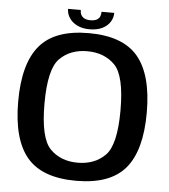

<svg xmlns="http://www.w3.org/2000/svg" viewBox="-55 -833 780 888"><g transform="rotate(5 335.0 -389.5)"><path d="M331 5Q489 5 559.2 -78.2Q629.5 -161.5 629.5 -337.5Q629.5 -513 559.2 -596.8Q489 -680.5 331 -680.5Q173 -680.5 102.8 -596.8Q32.5 -513 32.5 -337.5Q32.5 -161.5 102.8 -78.2Q173 5 331 5ZM331 -79Q252 -79 203.2 -128.2Q154.5 -177.5 154.5 -337.5Q154.5 -498.5 203.2 -547.5Q252 -596.5 331 -596.5Q410 -596.5 458.8 -547.5Q507.5 -498.5 507.5 -337.5Q507.5 -177.5 458.8 -128.2Q410 -79 331 -79ZM332 -698.5Q366.5 -698.5 390.5 -710.2Q414.5 -722 427 -741.5Q439.5 -761 439.5 -784H380.5Q380.5 -771 376 -761.2Q371.5 -751.5 360.8 -746Q350 -740.5 332 -740.5Q315.5 -740.5 304.8 -746Q294 -751.5 289 -761.2Q284 -771 284 -784H225Q225 -761 238 -741.5Q251 -722 275 -710.2Q299 -698.5 332 -698.5Z"/></g></svg>

Font: Anybody UltraCondensed Thin Medium
Style: Regular
Weight: 500
Version: Version 1.111